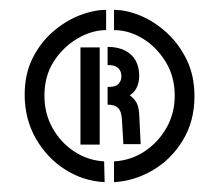

<svg xmlns="http://www.w3.org/2000/svg" viewBox="-20 -723 444 389"><path d="M192 -354Q149 -356 112 -379.5Q75 -403 52.5 -442.5Q30 -482 30 -531Q30 -573 46 -605Q62 -637 87.5 -659Q113 -681 141.5 -692Q170 -703 195 -703V-662Q166 -662 137 -645Q108 -628 89 -598.5Q70 -569 70 -529Q70 -493 86.5 -463.5Q103 -434 130.5 -416Q158 -398 191 -396ZM211 -354V-396Q245 -398 272.5 -416Q300 -434 317 -463.5Q334 -493 334 -529Q334 -568 315.5 -598Q297 -628 269 -645Q241 -662 211 -662V-703Q236 -703 264 -691.5Q292 -680 317 -657.5Q342 -635 358 -602.5Q374 -570 374 -528Q374 -477 350 -438Q326 -399 288.5 -377.5Q251 -356 211 -354ZM143 -430V-627H182V-430ZM230 -431 227 -481Q226 -498 219 -504.5Q212 -511 198 -511V-547H202Q215 -547 220.5 -553.5Q226 -560 226 -568Q226 -579 219.5 -585Q213 -591 202 -591H198V-628Q219 -628 233.5 -620.5Q248 -613 255 -600Q262 -587 262 -570Q262 -542 243 -530Q251 -524 256 -516Q261 -508 262 -492L265 -431Z"/></svg>

Font: Stick No Bills ExtraBold
Style: Regular
Weight: 800
Version: Version 2.000